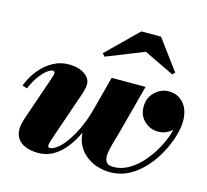

<svg xmlns="http://www.w3.org/2000/svg" viewBox="-106 -852 1064 985"><g transform="rotate(15 426.5 -360.0)"><path d="M557 10Q523.5 10 489 -0.8Q454.5 -11.5 425.8 -35Q397 -58.5 381.2 -96.2Q365.5 -134 370 -188.5L441.5 -460H621.5L554 -205.5Q545.5 -174 535.8 -141.8Q526 -109.5 522.2 -82Q518.5 -54.5 528 -37.5Q537.5 -20.5 568 -20.5Q609.5 -20.5 648 -42.8Q686.5 -65 718.5 -101.2Q750.5 -137.5 774.2 -180.2Q798 -223 811 -264.8Q824 -306.5 824 -339Q824 -387.5 802.5 -414.5Q781 -441.5 744 -442V-468Q774 -468 797.5 -452.5Q821 -437 834.5 -412.8Q848 -388.5 848 -362Q848 -312 815.5 -283.5Q783 -255 741.5 -255Q700.5 -255 669.2 -283.8Q638 -312.5 638 -359.5Q638 -407 669.8 -438Q701.5 -469 744 -469Q791.5 -469 822.2 -434.5Q853 -400 853 -339Q853 -306 840 -261Q827 -216 802 -168.8Q777 -121.5 741 -81Q705 -40.5 658.8 -15.2Q612.5 10 557 10ZM177 10Q130 10 98.2 -6.5Q66.5 -23 56.2 -56.5Q46 -90 63.5 -141L145.5 -380.5Q147 -385 149.2 -392.5Q151.5 -400 151.5 -406Q151.5 -417.5 140 -417.5Q130 -417.5 112.2 -404.5Q94.5 -391.5 74 -364.5Q53.5 -337.5 35.5 -295L10 -303.5Q29 -353.5 60.2 -391Q91.5 -428.5 130.2 -449.2Q169 -470 211.5 -470Q263 -470 295.5 -448.5Q328 -427 328 -394.5Q328 -382 324.5 -367.8Q321 -353.5 317.5 -343L249.5 -145.5Q229 -86.5 220.5 -58.5Q212 -30.5 227.5 -30.5Q245.5 -30.5 268.5 -49Q291.5 -67.5 315 -101.2Q338.5 -135 359.8 -182.2Q381 -229.5 396 -287H419Q408 -245.5 392.5 -203.5Q377 -161.5 356.2 -123Q335.5 -84.5 308.8 -54.5Q282 -24.5 249 -7.2Q216 10 177 10ZM378.5 -555.5 364.5 -570 527 -729.5H631.5L749.5 -570L737 -557.5L576.5 -634.5Z"/></g></svg>

Font: Bodoni Moda 9pt Black
Style: Italic
Weight: 900
Italic angle: -13°
Designer: Owen Earl
Foundry: indestructible type
Version: Version 2.004